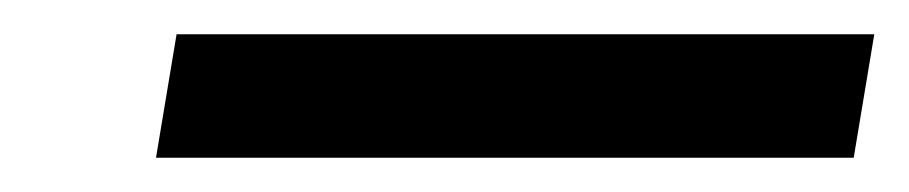

<svg xmlns="http://www.w3.org/2000/svg" viewBox="-20 -346 530 112"><path d="M71 -254H478L490 -326H83Z"/></svg>

Font: Charger Sport
Style: NrwObl
Weight: 400
Designer: Jasper
Foundry: Cannot Into Space Fonts
Version: Version 1.1